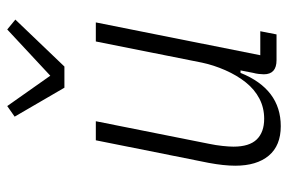

<svg xmlns="http://www.w3.org/2000/svg" viewBox="-156 -648 815 544"><g transform="rotate(-90 252.0 -375.5)"><path d="M181 -512 117 -191Q113 -172 111 -153Q109 -134 109 -122Q109 -77 129.5 -56Q150 -35 188 -35Q219 -35 245 -48.5Q271 -62 291 -87Q311 -112 325.5 -145Q340 -178 347 -211L407 -512H461L368 -46H436L427 0H354Q314 0 314 -36Q314 -42 315 -50.5Q316 -59 318 -66L325 -102H318Q272 12 167 12Q112 12 83.5 -22Q55 -56 55 -117Q55 -149 63 -192L127 -512ZM276 -601 194 -742 224 -763 310 -641 441 -763 469 -740 336 -601Z"/></g></svg>

Font: IBM Plex Sans Condensed Light
Style: Italic
Weight: 300
Width: 3
Italic angle: -11°
Designer: Mike Abbink, Paul van der Laan, Pieter van Rosmalen
Foundry: Bold Monday
Version: Version 1.3